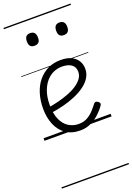

<svg xmlns="http://www.w3.org/2000/svg" viewBox="-225 -963 976 1415"><g transform="rotate(-20 263.0 -255.0)"><path d="M276 19Q208 19 162.5 -13Q117 -45 94 -100.5Q71 -156 71 -225Q71 -290 88 -344Q105 -398 137 -437Q169 -476 213.5 -497.5Q258 -519 313 -519Q365 -519 398 -502.5Q431 -486 447.5 -458.5Q464 -431 464 -397Q464 -359 444.5 -327.5Q425 -296 390.5 -271Q356 -246 311.5 -227Q267 -208 217.5 -195.5Q168 -183 118 -176L117 -221Q154 -227 194 -237Q234 -247 272.5 -261.5Q311 -276 341.5 -296Q372 -316 390 -340Q408 -364 408 -394Q408 -431 381 -450.5Q354 -470 306 -470Q272 -470 240 -456Q208 -442 182.5 -412.5Q157 -383 141.5 -338.5Q126 -294 126 -234Q126 -164 147 -118.5Q168 -73 203 -51.5Q238 -30 280 -30Q321 -30 350 -47Q379 -64 400.5 -88Q422 -112 438 -133Q445 -141 453 -140.5Q461 -140 470 -134Q478 -128 481 -120.5Q484 -113 478 -104Q459 -75 428.5 -46.5Q398 -18 360 0.5Q322 19 276 19ZM171 -683Q149 -683 138.5 -695Q128 -707 128 -732Q128 -757 138.5 -769.5Q149 -782 171 -782Q193 -782 204 -769.5Q215 -757 215 -732Q216 -707 204.5 -695Q193 -683 171 -683ZM401 -683Q379 -683 368.5 -695Q358 -707 358 -732Q358 -757 368.5 -769.5Q379 -782 401 -782Q423 -782 434 -769.5Q445 -757 445 -732Q445 -707 434 -695Q423 -683 401 -683ZM0 365H526V375H0ZM0 -20H526V0H0ZM0 -505H526V-500H0ZM0 -885H526V-875H0Z"/></g></svg>

Font: Playwrite GB S Guides
Style: Regular
Weight: 400
Designer: Veronika Burian, José Scaglione
Foundry: TypeTogether
Version: Version 1.003